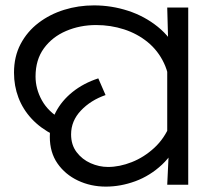

<svg xmlns="http://www.w3.org/2000/svg" viewBox="-20 -686 781 713"><path d="M179 -185Q130 -210 97.5 -245Q65 -280 48.5 -323.5Q32 -367 32 -416Q32 -476 56.5 -522.5Q81 -569 123 -601Q165 -633 218 -649.5Q271 -666 329 -666Q394 -666 455.5 -646Q517 -626 566 -586.5Q615 -547 644 -487Q673 -427 673 -347L611 -344Q611 -405 589 -451.5Q567 -498 528.5 -529.5Q490 -561 440.5 -577Q391 -593 337 -593Q277 -593 225.5 -571Q174 -549 143 -506.5Q112 -464 112 -402Q112 -356 135.5 -313.5Q159 -271 208 -243L179 -185ZM373 7Q317 7 269.5 -15.5Q222 -38 193.5 -79Q165 -120 165 -178Q165 -227 187 -269.5Q209 -312 249.5 -344.5Q290 -377 345 -395L372 -333Q317 -314 280.5 -275.5Q244 -237 244 -187Q244 -148 264.5 -121Q285 -94 316.5 -80Q348 -66 381 -66Q424 -66 469.5 -84Q515 -102 553 -137Q591 -172 612 -224L650 -180Q626 -116 581.5 -74.5Q537 -33 482.5 -13Q428 7 373 7ZM606 -106 601 -144V-471L605 -511L601 -658H679V0H601Z"/></svg>

Font: loriya15
Style: Book
Weight: 400
Designer: Jelle Bosma - Monotype Design Team
Foundry: Monotype Imaging Inc.
Version: Version 2.003